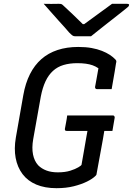

<svg xmlns="http://www.w3.org/2000/svg" viewBox="-20 -966 696 1006"><path d="M332 -361H572Q575 -361 577 -359.5Q579 -358 580 -355.5Q581 -353 581 -350L569 -280H330Q326 -280 324 -281Q322 -282 321 -283.5Q320 -285 320 -287Q320 -289 320 -291Q323 -309 326.5 -326Q330 -343 332 -361ZM390 -720Q429 -720 459.5 -714.5Q490 -709 514 -699.5Q538 -690 555.5 -678.5Q573 -667 585 -654Q589 -650 589.5 -645.5Q590 -641 588 -635Q585 -614 581 -591Q577 -568 573 -545Q569 -522 565 -499Q545 -499 526 -499Q507 -499 488 -499Q483 -499 480.5 -502Q478 -505 478 -510Q482 -529 485 -548Q488 -567 492 -587.5Q496 -608 500 -632L523 -585Q496 -613 465 -624Q434 -635 385 -635Q345 -635 313 -625.5Q281 -616 257.5 -594.5Q234 -573 218.5 -540Q203 -507 194 -461L154 -237Q146 -191 153 -156.5Q160 -122 180 -100Q198 -82 223.5 -72.5Q249 -63 283 -63Q321 -63 348 -71.5Q375 -80 390.5 -89.5Q406 -99 407 -102Q414 -138 419.5 -173Q425 -208 431.5 -242.5Q438 -277 444 -312H537L529 -295Q520 -238 508 -175Q496 -112 486 -55Q486 -52 484.5 -49.5Q483 -47 481 -45Q465 -29 435.5 -14.5Q406 0 366 10Q326 20 276 20Q215 20 170 1Q125 -18 98 -54Q71 -90 62 -138.5Q53 -187 63 -245L102 -467Q113 -530 137 -577.5Q161 -625 197 -656.5Q233 -688 281.5 -704Q330 -720 390 -720ZM457 -776Q448 -776 431.5 -776Q415 -776 398.5 -776Q382 -776 373 -776Q366 -776 360.5 -779.5Q355 -783 342 -796Q335 -805 320 -821.5Q305 -838 285.5 -859.5Q266 -881 246.5 -903.5Q227 -926 209 -946Q227 -945 248.5 -945.5Q270 -946 287 -946Q299 -946 303 -944Q307 -942 314 -935Q330 -921 360 -892Q390 -863 434 -820L384 -839Q400 -840 416.5 -839.5Q433 -839 449 -839L393 -819Q451 -861 493 -892Q535 -923 567 -946H646Q651 -946 653 -945Q655 -944 656 -942.5Q657 -941 656 -939Q656 -935 651.5 -930.5Q647 -926 629 -912Q614 -900 591 -882Q568 -864 542.5 -844Q517 -824 494.5 -806Q472 -788 457 -776Z"/></svg>

Font: RecMonoLinear Nerd Font Mono
Style: Italic
Weight: 400
Italic angle: -10°
Monospace: yes
Version: Version 1.085; ttfautohint (v1.8.4.7-5d5b);Nerd Fonts 3.2.1